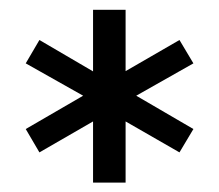

<svg xmlns="http://www.w3.org/2000/svg" viewBox="-20 -694 453 397"><path d="M172.4 -316.4V-442.9L61.5 -378.9L33.2 -427.2L151.9 -496.1L33.2 -563L61.5 -611.3L172.4 -546.4V-673.8H239.7V-546.9L351.1 -611.3L379.9 -563L261.7 -496.1L379.9 -427.2L351.1 -378.9L239.7 -442.9V-316.4Z"/></svg>

Font: Elstob 10pt
Style: Bold
Weight: 700
Designer: Peter S. Baker
Version: Version 1.015